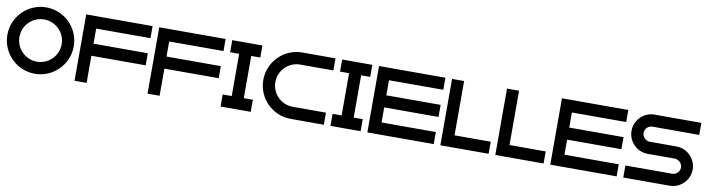

<svg xmlns="http://www.w3.org/2000/svg" viewBox="-30 -1724 10529 2849"><g transform="rotate(10 5234.0 -300.0)"><path d="M500 -800C224 -800 0 -576 0 -300C0 -24 224 200 500 200C776 200 1000 -24 1000 -300C1000 -576 776 -800 500 -800ZM500 18.2C324.4 18.2 181.8 -124.4 181.8 -300C181.8 -475.6 324.4 -618.2 500 -618.2C675.6 -618.2 818.2 -475.6 818.2 -300C818 -124.6 675.4 18 500 18.2Z M1281.8 -209H2100V-391H1281.8V-618.2H2100V-800H1100V200H1281.8Z M2381.8 -209H3200V-391H2381.8V-618.2H3200V-800H2200V200H2381.8Z M3618.2 18.2V-618.2H3754.6V-800H3300V-618.2H3436.4V18.2H3300V200H3754.6V18.2Z M3856 -300C3856 -24 4080 200 4356 200H4856V18.2H4356C4180.4 18.2 4037.8 -124.4 4037.8 -300C4037.8 -475.6 4180.4 -618.2 4356 -618.2H4856V-800H4356C4080 -800 3856 -576 3856 -300Z M5274.2 18.2V-618.2H5410.6V-800H4956V-618.2H5092.4V18.2H4956V200H5410.6V18.2Z M6512 200V18.2H5693.8V-209H6512V-391H5693.8V-618.2H6512V-800H5512V200Z M6793.8 18.2V-800H6612V200H7339.2V18.2Z M7621.8 18.2V-800H7440V200H8167.2V18.2Z M9268 200V18.2H8449.8V-209H9268V-391H8449.8V-618.2H9268V-800H8268V200Z M9368 -504.6C9368.2 -341.7 9500.5 -209.3 9663.4 -209H10069.7C10069.9 -209 10070.2 -209 10070.5 -209C10127.4 -209 10179 -163.1 10185.6 -106.5C10185.9 -103.4 10186.2 -98.4 10186.2 -95.3C10186.2 -32.6 10135.3 18.4 10072.6 18.5H9368V200H10072.6C10232.2 196.5 10361.7 64.2 10361.7 -95.5C10361.7 -255.1 10232.2 -387.5 10072.6 -391H9666.3C9666.1 -391 9665.8 -391 9665.5 -391C9608.6 -391 9557 -436.9 9550.4 -493.5C9550.1 -496.6 9549.8 -501.6 9549.8 -504.7C9549.8 -567.4 9600.7 -618.4 9663.4 -618.5H10368V-800H9663.4C9500.5 -799.8 9368.2 -667.5 9368 -504.6Z"/></g></svg>

Font: Kubos
Style: Light
Weight: 300
Version: Version 001.000